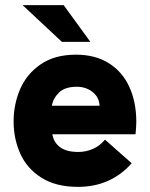

<svg xmlns="http://www.w3.org/2000/svg" viewBox="-20 -717 584 748"><path d="M33 -244Q33 -310 58.2 -369.2Q83.5 -428.5 138.2 -466.2Q193 -504 276 -504Q351 -504 404 -470.8Q457 -437.5 484 -378.2Q511 -319 511 -242Q511 -225.5 508 -194H184Q189 -162.5 213.8 -143.8Q238.5 -125 285 -125Q314.5 -125 341.8 -136.8Q369 -148.5 389 -173L493 -81Q453.5 -36 401 -12.5Q348.5 11 284 11Q197.5 11 141.2 -24.8Q85 -60.5 59 -118.5Q33 -176.5 33 -244ZM368 -305Q366 -339 340.2 -359Q314.5 -379 279 -379Q233.5 -379 210.5 -357Q187.5 -335 182 -305ZM68 -697H228L332 -554H221Z"/></svg>

Font: HK Grotesk Black
Style: Regular
Weight: 900
Designer: Alfredo Marco Pradil
Foundry: Hanken Design Co.
Version: Version 3.001